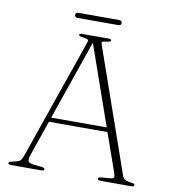

<svg xmlns="http://www.w3.org/2000/svg" viewBox="-88 -875 841 950"><g transform="rotate(10 333.0 -400.0)"><path d="M197.5 -8Q197.5 0 183.5 0H31.5Q17 0 17 -7.5Q17 -10.5 20 -12.5Q23 -14.5 33 -17L58 -23.5Q71 -27 76.8 -34.8Q82.5 -42.5 90 -64L297.5 -662Q301.5 -672.5 297.8 -676.8Q294 -681 276.5 -683Q251.5 -685.5 251.5 -693Q251.5 -700 266 -700H398Q412 -700 412 -693.5Q412 -689.5 407.2 -687Q402.5 -684.5 388 -683Q372.5 -681.5 369.5 -678Q366.5 -674.5 369.5 -665.5L586.5 -45Q590.5 -32.5 600.5 -26.2Q610.5 -20 631 -17.5Q642.5 -16.5 646.2 -14.2Q650 -12 650 -8Q650 0 635.5 0H480Q466 0 466 -8Q466 -15.5 481.5 -17L529.5 -21Q542.5 -22 544.2 -29Q546 -36 540.5 -51.5L473 -243.5H179L117 -64.5Q110 -44 114 -34.5Q118 -25 135.5 -22.5L182 -17Q197.5 -15 197.5 -8ZM186.5 -265.5H465.5L325 -666.5ZM214.5 -786.5Q214.5 -799.5 229.5 -799.5H433.5Q448.5 -799.5 448.5 -786.5Q448.5 -774 433.5 -774H229.5Q214.5 -774 214.5 -786.5Z"/></g></svg>

Font: Fraunces 9pt Thin
Style: Regular
Weight: 100
Version: Version 1.000;[b76b70a41]